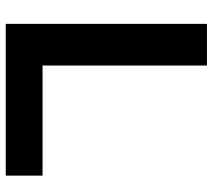

<svg xmlns="http://www.w3.org/2000/svg" viewBox="-56 -684 740 668"><g transform="rotate(90 314.0 -350.0)"><path d="M63 0V-700H208V-128H591V0Z"/></g></svg>

Font: Red Hat Display
Style: Bold
Weight: 700
Designer: Pentagram, MCKL
Foundry: Pentagram, MCKL
Version: Version 1.023; ttfautohint (v1.8.3)